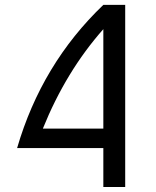

<svg xmlns="http://www.w3.org/2000/svg" viewBox="-20 -752 626 772"><path d="M395.5 0V-156.7H48.8Q147.5 -495.1 395.5 -732.4H483.4V0ZM395.5 -634.8Q245.1 -464.8 152.3 -234.9Q152.3 -234.9 395.5 -234.9Z"/></svg>

Font: Consola Mono
Style: Book
Weight: 400
Monospace: yes
Version: Version 2.001